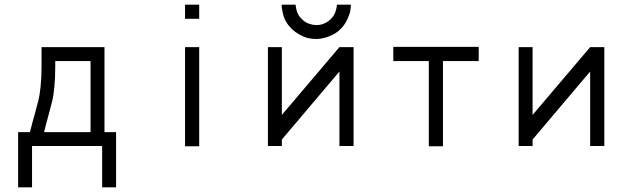

<svg xmlns="http://www.w3.org/2000/svg" viewBox="-20 -679 2740 827"><path d="M118 128H58V-110H109Q117.5 -144.5 129.5 -187Q141.5 -229.5 146.2 -249.5Q151 -269.5 155 -307.2Q159 -345 159 -396V-445V-476H430V-110H480V128H420V-50H118ZM170 -110H370V-416H218V-394Q218 -343 214.2 -305.5Q210.5 -268 206 -248.2Q201.5 -228.5 189.8 -186.2Q178 -144 170 -110Z M777 -659H838V-598H777ZM777 -476H838V-49H777Z M1193 -659H1253Q1255 -645 1257 -636Q1260 -625 1266 -614Q1270 -607 1280 -597Q1289.5 -587.5 1299 -582Q1307 -577.5 1321 -574Q1331.5 -571 1343 -571Q1355.5 -571 1366 -574Q1376.5 -577 1387 -583Q1396.5 -588.5 1405 -597Q1413.5 -605.5 1419 -615Q1424.5 -624.5 1428 -639Q1431 -649.5 1431 -659H1491Q1491 -636 1486 -621Q1479.5 -601.5 1471 -586Q1461.5 -568.5 1448 -555Q1433.5 -540.5 1418 -532Q1401.5 -523 1382 -517Q1358 -511 1345 -511Q1323.5 -511 1306 -515Q1291.5 -518.5 1270 -530Q1253.5 -539 1238 -553Q1221 -570 1214 -583Q1203.5 -599.5 1199 -619Q1193 -643 1193 -659ZM1503 -50H1442V-371L1194 -78V-50H1134V-476H1194V-184L1442 -476H1503Z M1674 -477H2042V-416H1888V-49H1827V-416H1674Z M2583 -50H2522V-371L2274 -78V-50H2214V-476H2274V-184L2522 -476H2583Z"/></svg>

Font: IBM 3270
Style: Regular
Weight: 400
Monospace: yes
Version: Version 2.3.1